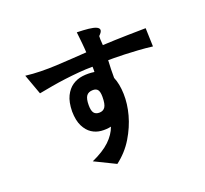

<svg xmlns="http://www.w3.org/2000/svg" viewBox="-143 -909 1285 1202"><g transform="rotate(-20 500.0 -307.5)"><path d="M455 -364Q425 -364 411.5 -345.5Q398 -327 398 -284Q398 -247 409.5 -232Q421 -217 445 -217Q471 -217 484 -236Q497 -255 497 -304Q497 -337 487 -350.5Q477 -364 455 -364ZM608 -668Q607 -661 607.5 -645.5Q608 -630 610 -607Q622 -608 691.5 -610.5Q761 -613 898 -615L902 -492Q854 -498 806 -501Q758 -504 717.5 -505.5Q677 -507 647.5 -507Q618 -507 609 -507Q607 -478 606.5 -447Q606 -416 606 -390Q626 -343 628 -276Q630 -209 610.5 -137.5Q591 -66 549.5 3Q508 72 441 123L302 55Q380 20 423 -21Q466 -62 483 -110Q451 -103 417 -106Q383 -109 354.5 -127.5Q326 -146 307 -183.5Q288 -221 287 -282Q288 -345 307 -383.5Q326 -422 356 -442.5Q386 -463 424 -468Q462 -473 503 -467Q504 -482 503 -502Q459 -502 412 -498Q365 -494 317.5 -488Q270 -482 224.5 -474Q179 -466 137 -458L88 -593Q137 -587 189 -586Q241 -585 293.5 -587.5Q346 -590 397.5 -593.5Q449 -597 497 -600Q496 -616 495 -629.5Q494 -643 492.5 -658.5Q491 -674 489 -692.5Q487 -711 484 -738Q529 -737 561.5 -733.5Q594 -730 611.5 -722Q629 -714 629 -701Q629 -688 608 -668Z"/></g></svg>

Font: D2Coding
Style: Bold
Weight: 700
Monospace: yes
Designer: Yong-Rak Park; Jeong-Hwan Yoon; Sang-Min Lee;
Foundry: NHN Corporation
Version: Version 1.3.2; Build 20180524